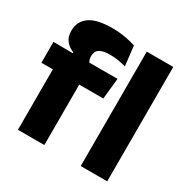

<svg xmlns="http://www.w3.org/2000/svg" viewBox="-153 -818 947 960"><g transform="rotate(30 320.0 -338.0)"><path d="M228 -676.5Q268.5 -676.5 303.2 -670.2Q338 -664 364 -655L377 -542Q357 -547.5 334.5 -551.5Q312 -555.5 285.5 -555.5Q254 -555.5 236.2 -548.8Q218.5 -542 211.8 -530.2Q205 -518.5 205 -502V-501Q205 -489 208.8 -479.5Q212.5 -470 217.5 -461.5L118.5 -458V-473.5Q92.5 -483.5 74.2 -505Q56 -526.5 56 -561V-563.5Q56 -617 97.8 -646.8Q139.5 -676.5 228 -676.5ZM225 0H72.5V-426.5H225ZM364 -349H6.5V-469.5L138.5 -468.5L196.5 -469.5H376.5ZM588 0H435V-660.5H588Z"/></g></svg>

Font: Anek Devanagari
Style: Bold
Weight: 700
Designer: Kailash Malviya (Devanagari) & Yesha Goshar (Latin)
Foundry: Ek Type
Version: Version 1.003